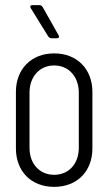

<svg xmlns="http://www.w3.org/2000/svg" viewBox="-20 -720 422 748"><path d="M208 -583 146 -693C143 -697 139 -700 134 -700H107C101 -700 98 -698 98 -694C98 -692 99 -690 100 -688L168 -578C171 -574 175 -571 180 -571H201C207 -571 210 -573 210 -577C210 -579 209 -581 208 -583ZM191 8C281 8 340 -53 340 -142V-362C340 -450 281 -512 191 -512C101 -512 42 -450 42 -362V-142C42 -53 101 8 191 8ZM191 -39C134 -39 95 -82 95 -144V-359C95 -421 134 -465 191 -465C248 -465 287 -421 287 -359V-144C287 -82 248 -39 191 -39Z"/></svg>

Font: Barlow Condensed Light
Style: Regular
Weight: 300
Width: 3
Designer: Jeremy Tribby
Foundry: Tribby Type
Version: Version 1.422;hotconv 1.0.109;makeotfexe 2.5.65596